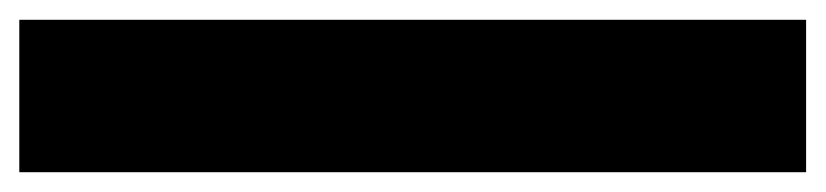

<svg xmlns="http://www.w3.org/2000/svg" viewBox="-20 1 835 194"><path d="M-0.5 175H794.5V21H-0.5Z"/></svg>

Font: Anybody SemiExpanded Black
Style: Regular
Weight: 900
Width: 6
Version: Version 1.113;gftools[0.9.25]